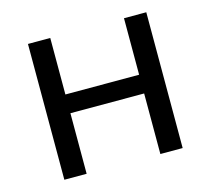

<svg xmlns="http://www.w3.org/2000/svg" viewBox="-83 -634 803 732"><g transform="rotate(-15 318.5 -268.0)"><path d="M173 -536V-313H464V-536H552V0H464V-239H173V0H85V-536Z"/></g></svg>

Font: Go Noto Current
Style: Regular
Weight: 400
Designer: Monotype Design Team
Foundry: Monotype Imaging Inc.
Version: Version 2.007; ttfautohint (v1.8) -l 8 -r 50 -G 200 -x 14 -D